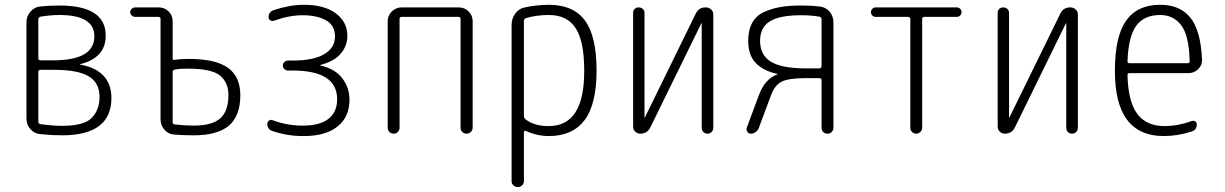

<svg xmlns="http://www.w3.org/2000/svg" viewBox="-20 -550 5040 790"><path d="M137.7 -254.9V-48.8Q137.7 -41 147.5 -39.1Q196.3 -32.2 235.4 -32.2Q326.2 -32.2 357.9 -65.4Q389.6 -98.6 389.6 -151.4Q389.6 -209 345.2 -235.8Q300.8 -262.7 203.1 -262.7H147.5Q137.7 -262.7 137.7 -254.9ZM137.7 -470.7V-310.5Q137.7 -301.8 147.5 -301.8H199.2Q368.2 -301.8 368.2 -400.4Q368.2 -488.3 224.6 -488.3Q189.5 -488.3 146.5 -481.4Q137.7 -478.5 137.7 -470.7ZM146.5 2Q121.1 0 105 -18.6Q88.9 -37.1 88.9 -61.5V-458Q88.9 -483.4 105.5 -502.4Q122.1 -521.5 146.5 -523.4Q182.6 -527.3 224.6 -527.3Q415 -527.3 415 -403.3Q415 -312.5 310.5 -286.1Q308.6 -286.1 308.6 -285.2Q308.6 -284.2 310.5 -284.2Q437.5 -260.7 438.5 -147.5Q438.5 6.8 235.4 6.8Q196.3 6.8 146.5 2Z M690.4 -253.9V-46.9Q690.4 -40 698.2 -38.1Q740.2 -33.2 777.3 -33.2Q852.5 -33.2 886.2 -63Q919.9 -92.8 919.9 -159.2Q919.9 -210 885.7 -238.8Q851.6 -267.6 751 -267.6Q719.7 -267.6 699.2 -263.7Q690.4 -261.7 690.4 -253.9ZM536.1 -480.5Q528.3 -480.5 522 -486.3Q515.6 -492.2 515.6 -500Q515.6 -507.8 522 -513.7Q528.3 -519.5 536.1 -519.5H633.8Q657.2 -519.5 673.8 -502.9Q690.4 -486.3 690.4 -462.9V-310.5Q690.4 -301.8 698.2 -303.7Q722.7 -307.6 755.9 -307.6Q867.2 -307.6 918 -271Q968.8 -234.4 968.8 -158.2Q968.8 -73.2 921.9 -33.2Q875 6.8 777.3 6.8Q737.3 6.8 698.2 3.9Q673.8 2.9 657.2 -15.6Q640.6 -34.2 640.6 -58.6V-471.7Q640.6 -479.5 632.8 -480.5Z M1101.6 -10.7Q1079.1 -17.6 1080.1 -41Q1080.1 -48.8 1086.9 -53.7Q1093.8 -58.6 1100.6 -55.7Q1164.1 -32.2 1227.5 -33.2Q1295.9 -33.2 1331.5 -61Q1367.2 -88.9 1367.2 -141.6Q1367.2 -259.8 1183.6 -259.8H1164.1Q1156.2 -259.8 1149.9 -266.1Q1143.6 -272.5 1143.6 -280.3Q1143.6 -288.1 1149.9 -294.4Q1156.2 -300.8 1164.1 -300.8H1183.6Q1269.5 -300.8 1314 -327.1Q1358.4 -353.5 1358.4 -399.4Q1358.4 -446.3 1320.8 -466.8Q1283.2 -487.3 1225.6 -487.3Q1169.9 -487.3 1107.4 -464.8Q1099.6 -461.9 1092.3 -466.3Q1085 -470.7 1085 -478.5Q1085 -502 1107.4 -508.8Q1172.9 -530.3 1230.5 -530.3Q1314.5 -530.3 1361.8 -495.1Q1409.2 -460 1409.2 -402.3Q1409.2 -361.3 1382.3 -329.6Q1355.5 -297.9 1299.8 -283.2Q1297.9 -283.2 1297.9 -281.2Q1297.9 -280.3 1298.8 -280.3Q1359.4 -266.6 1388.7 -227.5Q1418 -188.5 1418 -139.6Q1418 -69.3 1369.1 -29.8Q1320.3 9.8 1230.5 9.8Q1165 10.7 1101.6 -10.7Z M1575.2 -24.4V-462.9Q1575.2 -486.3 1592.3 -502.9Q1609.4 -519.5 1631.8 -519.5H1868.2Q1891.6 -519.5 1908.2 -502.9Q1924.8 -486.3 1924.8 -462.9V-25.4Q1924.8 -14.6 1917.5 -7.3Q1910.2 0 1899.9 0Q1889.6 0 1882.3 -6.8Q1875 -13.7 1875 -25.4V-471.7Q1875 -479.5 1867.2 -480.5H1631.8Q1624 -480.5 1624 -471.7V-24.4Q1624 -14.6 1617.2 -7.3Q1610.4 0 1600.1 0Q1589.8 0 1582.5 -6.8Q1575.2 -13.7 1575.2 -24.4Z M2135.7 -464.8V-73.2Q2135.7 -64.5 2142.6 -58.6Q2180.7 -30.3 2238.3 -31.2Q2384.8 -31.2 2383.8 -259.8Q2383.8 -379.9 2348.6 -434.1Q2313.5 -488.3 2238.3 -488.3Q2188.5 -488.3 2144.5 -475.6Q2135.7 -471.7 2135.7 -464.8ZM2110.4 219.7Q2100.6 219.7 2092.8 212.9Q2085 206.1 2085 195.3V-447.3Q2085 -473.6 2100.1 -494.1Q2115.2 -514.6 2138.7 -519.5Q2182.6 -529.3 2238.3 -530.3Q2338.9 -530.3 2386.7 -465.8Q2434.6 -401.4 2434.6 -259.8Q2434.6 -121.1 2385.3 -55.7Q2335.9 9.8 2238.3 9.8Q2189.5 9.8 2142.6 -11.7Q2140.6 -12.7 2138.2 -11.2Q2135.7 -9.8 2135.7 -6.8V195.3Q2135.7 205.1 2128.4 212.4Q2121.1 219.7 2110.4 219.7Z M2614.3 0Q2602.5 0 2593.8 -8.3Q2585 -16.6 2585 -29.3V-497.1Q2585 -506.8 2591.3 -513.2Q2597.7 -519.5 2607.9 -519.5Q2618.2 -519.5 2625 -513.2Q2631.8 -506.8 2631.8 -497.1V-67.4Q2631.8 -66.4 2632.8 -66.4Q2633.8 -66.4 2633.8 -67.4L2842.8 -494.1Q2855.5 -520.5 2884.8 -519.5Q2896.5 -519.5 2905.8 -511.2Q2915 -502.9 2915 -491.2V-24.4Q2915 -14.6 2908.2 -7.3Q2901.4 0 2891.1 0Q2880.9 0 2874 -6.8Q2867.2 -13.7 2867.2 -24.4V-453.1Q2867.2 -454.1 2866.2 -454.1Q2865.2 -454.1 2865.2 -453.1L2656.2 -26.4Q2643.6 0 2614.3 0Z M3107.4 -381.8Q3107.4 -323.2 3152.3 -295.9Q3197.3 -268.6 3294.9 -268.6H3350.6Q3359.4 -268.6 3360.4 -277.3V-470.7Q3360.4 -478.5 3351.6 -481.4Q3317.4 -487.3 3277.3 -487.3Q3188.5 -487.3 3147.9 -462.4Q3107.4 -437.5 3107.4 -381.8ZM3069.3 0Q3060.5 0 3055.2 -7.3Q3049.8 -14.6 3052.7 -24.4L3101.6 -156.2Q3115.2 -192.4 3133.8 -213.4Q3152.3 -234.4 3178.7 -244.1L3179.7 -245.1Q3179.7 -246.1 3177.7 -246.1Q3122.1 -257.8 3090.3 -290Q3058.6 -322.3 3058.6 -381.8Q3058.6 -425.8 3074.7 -455.6Q3090.8 -485.4 3122.6 -500Q3154.3 -514.6 3190.4 -521Q3226.6 -527.3 3277.3 -527.3Q3318.4 -527.3 3352.5 -523.4Q3377.9 -520.5 3393.6 -502Q3409.2 -483.4 3409.2 -458V-24.4Q3409.2 -14.6 3402.3 -7.3Q3395.5 0 3384.8 0Q3374 0 3367.2 -6.8Q3360.4 -13.7 3360.4 -24.4V-220.7Q3360.4 -228.5 3350.6 -228.5H3294.9Q3224.6 -228.5 3195.8 -213.9Q3167 -199.2 3151.4 -155.3L3102.5 -24.4Q3098.6 -13.7 3089.4 -6.8Q3080.1 0 3069.3 0Z M3583 -480.5Q3575.2 -480.5 3569.3 -486.3Q3563.5 -492.2 3563.5 -500Q3563.5 -507.8 3569.3 -513.7Q3575.2 -519.5 3583 -519.5H3917Q3924.8 -519.5 3930.7 -513.7Q3936.5 -507.8 3936.5 -500Q3936.5 -492.2 3930.7 -486.3Q3924.8 -480.5 3917 -480.5H3783.2Q3774.4 -480.5 3774.4 -471.7V-24.4Q3774.4 -14.6 3767.1 -7.3Q3759.8 0 3750 0Q3740.2 0 3732.9 -6.8Q3725.6 -13.7 3725.6 -24.4V-471.7Q3725.6 -479.5 3716.8 -480.5Z M4114.3 0Q4102.5 0 4093.8 -8.3Q4085 -16.6 4085 -29.3V-497.1Q4085 -506.8 4091.3 -513.2Q4097.7 -519.5 4107.9 -519.5Q4118.2 -519.5 4125 -513.2Q4131.8 -506.8 4131.8 -497.1V-67.4Q4131.8 -66.4 4132.8 -66.4Q4133.8 -66.4 4133.8 -67.4L4342.8 -494.1Q4355.5 -520.5 4384.8 -519.5Q4396.5 -519.5 4405.8 -511.2Q4415 -502.9 4415 -491.2V-24.4Q4415 -14.6 4408.2 -7.3Q4401.4 0 4391.1 0Q4380.9 0 4374 -6.8Q4367.2 -13.7 4367.2 -24.4V-453.1Q4367.2 -454.1 4366.2 -454.1Q4365.2 -454.1 4365.2 -453.1L4156.2 -26.4Q4143.6 0 4114.3 0Z M4753.9 -488.3Q4687.5 -488.3 4655.3 -444.3Q4623 -400.4 4619.1 -297.9Q4619.1 -290 4627 -290H4867.2Q4875 -290 4875 -298.8Q4872.1 -405.3 4839.8 -446.8Q4807.6 -488.3 4753.9 -488.3ZM4768.6 9.8Q4566.4 9.8 4567.4 -259.8Q4567.4 -399.4 4613.3 -464.8Q4659.2 -530.3 4753.9 -530.3Q4835.9 -530.3 4878.4 -476.6Q4920.9 -422.9 4925.8 -304.7Q4926.8 -281.2 4909.7 -265.1Q4892.6 -249 4869.1 -249H4627Q4619.1 -249 4619.1 -240.2Q4622.1 -130.9 4659.7 -81.1Q4697.3 -31.2 4771.5 -31.2Q4826.2 -31.2 4882.8 -51.8Q4890.6 -54.7 4897.5 -50.8Q4904.3 -46.9 4904.3 -39.1Q4904.3 -14.6 4882.8 -8.8Q4825.2 9.8 4768.6 9.8Z"/></svg>

Font: Rounded Mgen+ 1mn light
Style: Regular
Weight: 200
Designer: [Source Han Sans]
Ryoko NISHIZUKA  (kana & ideographs); Paul D. Hunt (Latin, Greek & Cyrillic); Wenlong ZHANG  (bopomofo
Version: Version 1.059.20150602